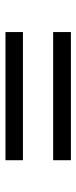

<svg xmlns="http://www.w3.org/2000/svg" viewBox="193 -572 281 708"><g transform="rotate(90 334.0 -217.5)"><path d="M570.3 -337.9H97.7V-272.5H570.3ZM570.3 -161.1H97.7V-96.7H570.3Z"/></g></svg>

Font: Namkio Khamti Book
Style: Regular
Weight: 500
Designer: Debbi Hosken
Foundry: SIL International
Version: Version 3.917